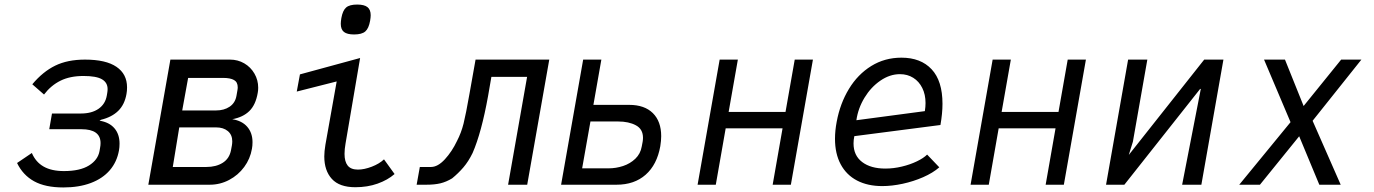

<svg xmlns="http://www.w3.org/2000/svg" viewBox="-20 -812 6040 844"><path d="M55 -95.5 120 -139.5Q137 -99.5 171.8 -79.8Q206.5 -60 261 -60Q331.5 -60 371 -84.5Q410.5 -109 417.5 -148L420 -163Q422 -172.5 422 -183Q422 -244 338 -244H196.5L208.5 -313H335Q383.5 -313 413.2 -333.8Q443 -354.5 449.5 -392L451.5 -404Q453 -412.5 453 -420.5Q453 -449 428.2 -463.5Q403.5 -478 347 -478Q287.5 -478 245.8 -457.2Q204 -436.5 173.5 -396.5L122 -441.5Q168.5 -497 222.8 -523.5Q277 -550 353.5 -550Q445.5 -550 492 -518.2Q538.5 -486.5 538.5 -428Q538.5 -411.5 536 -399Q528 -352.5 499.8 -324.8Q471.5 -297 424 -285.5L417.5 -281.5Q460.5 -274.5 483 -248.2Q505.5 -222 505.5 -180.5Q505.5 -164 503 -151Q494 -100 462.5 -63.5Q431 -27 379 -7.5Q327 12 258.5 12Q179 12 129.8 -15.2Q80.5 -42.5 55 -95.5Z M729 -550H991Q1025.5 -550 1053.8 -533.5Q1082 -517 1098.5 -488.5Q1115 -460 1115 -426.5Q1115 -414 1113 -404Q1104 -351 1076 -323.8Q1048 -296.5 1001 -288Q1044.5 -281 1067.2 -254.2Q1090 -227.5 1090 -187Q1090 -170.5 1087.5 -158Q1080 -114 1053.5 -78Q1027 -42 987.2 -21Q947.5 0 902 0H632ZM995.5 -152 999.5 -173.5Q1001 -182.5 1001 -191Q1001 -219.5 981.5 -235.8Q962 -252 930 -252H768L739.5 -78H887Q930 -78 959.2 -96.5Q988.5 -115 995.5 -152ZM1019.5 -391 1023.5 -414Q1025 -421.5 1025 -428Q1025 -451 1008.8 -460.2Q992.5 -469.5 961 -469.5H807L781 -326.5H930Q965 -326.5 989.5 -343Q1014 -359.5 1019.5 -391Z M1405.5 -124.5Q1405.5 -146 1410.5 -176L1460 -454L1284.5 -409.5L1298.5 -485L1563 -557L1499 -181.5Q1494.5 -156 1494.5 -135.5Q1494.5 -101.5 1508.5 -84Q1522.5 -66.5 1553.5 -66.5Q1581 -66.5 1614.2 -79.2Q1647.5 -92 1668 -111.5L1714.5 -47Q1684 -20.5 1639.8 -4.8Q1595.5 11 1542 11Q1472 11 1438.8 -25.5Q1405.5 -62 1405.5 -124.5ZM1478 -707.5Q1478 -716.5 1480.5 -732.5Q1486.5 -766 1501.5 -779Q1516.5 -792 1550 -792Q1581 -792 1595.2 -780.8Q1609.5 -769.5 1609.5 -745Q1609.5 -736 1607 -721Q1601 -687 1585.8 -673.8Q1570.5 -660.5 1536.5 -660.5Q1506 -660.5 1492 -671.5Q1478 -682.5 1478 -707.5Z M1825.5 -78H1874.5Q1904.5 -78 1935.8 -112Q1967 -146 1989 -192.5Q2007.5 -228 2017.8 -269Q2028 -310 2044 -401L2070.5 -550H2394.5L2297.5 0H2213.5L2297 -474H2140L2125.5 -390Q2096.5 -229 2057.5 -139.5Q2039.5 -102.5 2017 -76.2Q1994.5 -50 1967.5 -28Q1942 -12.5 1916.2 -6.2Q1890.5 0 1854 0H1811.5Z M2543.5 -550H2623.5L2588.5 -351H2746Q2813 -351 2849.8 -314.8Q2886.5 -278.5 2886.5 -213.5Q2886.5 -194 2882.5 -169Q2868 -88 2818.2 -44Q2768.5 0 2690 0H2446.5ZM2801 -168 2805 -189Q2806.5 -198 2806.5 -206Q2806.5 -244.5 2775.2 -261.2Q2744 -278 2697 -278H2575.5L2539 -72H2655.5Q2687.5 -72 2718.8 -82.2Q2750 -92.5 2772.8 -114.2Q2795.5 -136 2801 -168Z M3143.5 -550H3223.5L3183 -320H3433L3473.5 -550H3553.5L3456.5 0H3376.5L3420 -248H3170L3126.5 0H3046.5Z M3650.5 -202Q3650.5 -237.5 3658 -277Q3673 -357.5 3711.8 -421.2Q3750.5 -485 3809.8 -521.8Q3869 -558.5 3942.5 -558.5Q4027.5 -558.5 4075.2 -507.5Q4123 -456.5 4123 -355.5Q4123 -313.5 4114 -262.5L3735.5 -213.5Q3732 -197.5 3732 -181.5Q3732 -128.5 3769.8 -99.8Q3807.5 -71 3872 -71Q3908 -71 3944.5 -79.8Q3981 -88.5 4010.5 -102.8Q4040 -117 4055.5 -132.5L4109 -76.5Q4081 -52 4038.2 -33.2Q3995.5 -14.5 3948 -4.2Q3900.5 6 3858.5 6Q3794 6 3747.2 -18.5Q3700.5 -43 3675.5 -89.8Q3650.5 -136.5 3650.5 -202ZM4048.5 -359Q4048.5 -396.5 4034.2 -425.2Q4020 -454 3994.5 -470Q3969 -486 3936 -486Q3891.5 -486 3850 -457.5Q3808.5 -429 3780.2 -382.5Q3752 -336 3744.5 -283.5L4045.5 -323.5Q4048.5 -342.5 4048.5 -359Z M4343.5 -550H4423.5L4383 -320H4633L4673.5 -550H4753.5L4656.5 0H4576.5L4620 -248H4370L4326.5 0H4246.5Z M4939 -550H5023.5L4960 -189L4942 -131L5273.5 -550H5358L5261 0H5176.5L5258.5 -421H5255.5L4922.5 0H4842Z M5653 -275 5536.5 -550H5628.5L5710.5 -346L5875.5 -550H5964.5L5750 -281L5873.5 0H5779.5L5691 -213L5518.5 0H5427.5Z"/></svg>

Font: JuliaMono Italic
Style: Regular
Weight: 400
Italic angle: -9°
Monospace: yes
Designer: cormullion
Foundry: corm
Version: Version 0.049; ttfautohint (v1.8.4)